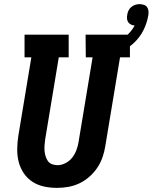

<svg xmlns="http://www.w3.org/2000/svg" viewBox="-20 -903 740 931"><path d="M257 8Q224 8 193.5 1.5Q163 -5 137.5 -21.5Q112 -38 95 -63.5Q78 -89 70.5 -118.5Q63 -148 63.5 -180.5Q64 -213 69 -245L132 -625H99V-735H313V-625H265L199 -227Q197 -213 196 -199Q195 -185 196 -171.5Q197 -158 201 -145.5Q205 -133 212 -122.5Q219 -112 232 -107Q245 -102 259 -102Q278 -102 297.5 -112Q317 -122 330 -138.5Q343 -155 350.5 -175Q358 -195 361 -215L429 -625H396L395 -735H610V-625H562L491 -197Q487 -170 478 -143Q469 -116 453 -91.5Q437 -67 414.5 -47Q392 -27 366 -14.5Q340 -2 312 3Q284 8 257 8ZM496 -625 480 -675Q503 -680 525 -689Q547 -698 567.5 -710.5Q588 -723 605 -741Q622 -759 633 -779Q623 -780 615 -784Q607 -788 602 -795Q597 -802 596 -811.5Q595 -821 597 -831Q598 -841 603 -851.5Q608 -862 616.5 -869Q625 -876 635.5 -879.5Q646 -883 657 -883Q667 -883 677.5 -879.5Q688 -876 693.5 -868Q699 -860 700 -849.5Q701 -839 699 -828Q693 -792 676 -757.5Q659 -723 630.5 -696Q602 -669 567 -652Q532 -635 496 -625Z"/></svg>

Font: Iosevka Etoile Extrabold
Style: Italic
Weight: 800
Italic angle: -9°
Designer: Belleve Invis
Foundry: Belleve Invis
Version: Version 22.1.2; ttfautohint (v1.8.4)